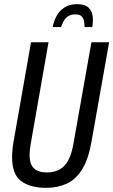

<svg xmlns="http://www.w3.org/2000/svg" viewBox="-20 -890 544 922"><path d="M201 12Q126 12 82 -20Q38 -52 38 -136Q38 -153 40 -173Q42 -193 46 -215L129 -687H213L128 -202Q125 -186 123.5 -172Q122 -158 122 -146Q122 -102 142.5 -82Q163 -62 205 -62Q260 -62 290.5 -95.5Q321 -129 333 -202L419 -687H504L420 -213Q405 -126 374.5 -77Q344 -28 300.5 -8Q257 12 201 12ZM233 -760Q238 -787 251 -812Q264 -837 288.5 -853.5Q313 -870 350 -870Q388 -870 405 -853.5Q422 -837 425 -812Q428 -787 423 -760H386Q386 -772 384 -786Q382 -800 373 -810.5Q364 -821 342 -821Q319 -821 305 -810.5Q291 -800 284 -785.5Q277 -771 273 -760Z"/></svg>

Font: Archivo ExtraCondensed
Style: Italic
Weight: 400
Width: 2
Italic angle: -10°
Designer: Hector Gatti
Foundry: Omnibus-Type
Version: Version 2.001